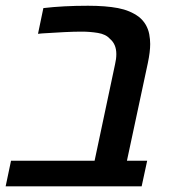

<svg xmlns="http://www.w3.org/2000/svg" viewBox="-42 -661 609 681"><path d="M-22 0 -2.9 -90.8H293.5L366.2 -433.6Q370.6 -452.1 370.6 -469.2Q370.6 -504.4 347.7 -523.4Q333.5 -539.6 305.2 -544.2Q276.9 -548.8 247.1 -548.8Q221.2 -548.8 186.3 -547.1Q151.4 -545.4 107.4 -542.5L92.8 -541L111.8 -632.3Q182.1 -640.6 270 -640.6Q333 -640.6 376.5 -632.3Q419.9 -624 450.7 -601.1Q465.8 -588.9 474.9 -573.2Q483.9 -557.6 487.3 -540Q490.7 -521.5 490.7 -504.9Q490.7 -477.1 482.4 -437.5L408.2 -90.8H480L460.4 0Z"/></svg>

Font: Open Sans SemiBold
Style: Italic
Weight: 600
Italic angle: -12°
Designer: Monotype Design Team
Foundry: Monotype Imaging Inc.
Version: Version 3.003; ttfautohint (v1.8.4)